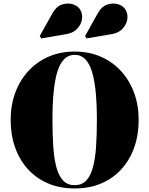

<svg xmlns="http://www.w3.org/2000/svg" viewBox="-20 -1050 839 1080"><path d="M400 10Q316.5 10 250 -18.5Q183.5 -47 136.5 -99Q89.5 -151 64.8 -221.2Q40 -291.5 40 -375Q40 -458.5 66 -528.8Q92 -599 140 -651Q188 -703 254 -731.5Q320 -760 400 -760Q480 -760 546 -731.5Q612 -703 660 -651Q708 -599 734 -528.8Q760 -458.5 760 -375Q760 -291.5 735.2 -221.2Q710.5 -151 663.5 -99Q616.5 -47 550 -18.5Q483.5 10 400 10ZM400 -8.5Q439 -8.5 463.5 -33Q488 -57.5 501.5 -104.8Q515 -152 520 -220Q525 -288 525 -375Q525 -462 518.5 -530Q512 -598 497.8 -645.2Q483.5 -692.5 459.5 -717Q435.5 -741.5 400 -741.5Q365 -741.5 340.8 -717Q316.5 -692.5 302.2 -645.2Q288 -598 281.5 -530Q275 -462 275 -375Q275 -288 280 -220Q285 -152 298.5 -104.8Q312 -57.5 336.5 -33Q361 -8.5 400 -8.5ZM212.5 -834 203.5 -847 276 -977Q296.5 -1013.5 327.2 -1024Q358 -1034.5 386.5 -1026.8Q415 -1019 428.5 -999.5Q445 -975.5 441.5 -945Q438 -914.5 415.8 -889.8Q393.5 -865 353.5 -858ZM467.5 -834 458.5 -847 531 -977Q551.5 -1013.5 582.2 -1024Q613 -1034.5 641.5 -1026.8Q670 -1019 683.5 -999.5Q700 -975.5 696.5 -945Q693 -914.5 670.8 -889.8Q648.5 -865 608.5 -858Z"/></svg>

Font: Bodoni Moda Black
Style: Regular
Weight: 900
Version: Version 2.005